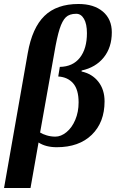

<svg xmlns="http://www.w3.org/2000/svg" viewBox="-51 -724 583 957"><path d="M340.3 -704.1Q417 -704.1 461.7 -666.3Q506.3 -628.4 506.3 -563Q506.3 -487.8 466.1 -437.7Q425.8 -387.7 356 -372.6L355.5 -367.7Q408.7 -356 439.5 -316.4Q470.2 -276.9 470.2 -218.8Q470.2 -114.3 406.5 -52.2Q342.8 9.8 231.9 9.8Q177.2 9.8 141.1 -13.7L101.1 212.9H-30.8L87.4 -459.5Q109.4 -585 170.4 -644.5Q231.4 -704.1 340.3 -704.1ZM329.1 -655.3Q294.9 -655.3 277.1 -637.9Q259.3 -620.6 246.1 -579.6Q232.9 -538.6 219.2 -457.5L148.9 -63.5Q160.6 -55.7 181.6 -49.3Q202.6 -43 225.1 -43Q252.9 -43 280.3 -65.2Q307.6 -87.4 324.2 -126.7Q340.8 -166 340.8 -213.4Q340.8 -277.3 313.7 -308.6Q286.6 -339.8 239.3 -342.8L247.1 -390.6Q312 -391.6 347.2 -436.5Q382.3 -481.4 382.3 -558.6Q382.3 -604.5 367.7 -629.9Q353 -655.3 329.1 -655.3Z"/></svg>

Font: Tinos
Style: Bold Italic
Weight: 700
Italic angle: -16.333°
Designer: Steve Matteson
Foundry: Monotype Imaging Inc.
Version: Version 1.23